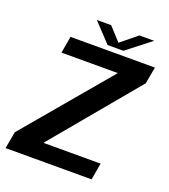

<svg xmlns="http://www.w3.org/2000/svg" viewBox="-149 -804 790 898"><g transform="rotate(20 246.0 -354.5)"><path d="M-17.5 0H410.5L425 -83.5H141.5L142 -85.5L495 -509L510 -592.5H90L75.5 -509H355.5L355 -508L-2.5 -84ZM266 -616H344.5L464 -709H390.5L310 -643.5L250 -709H178.5Z"/></g></svg>

Font: Anybody Thin Medium
Style: Italic
Weight: 500
Italic angle: -10°
Version: Version 1.113;gftools[0.9.25]